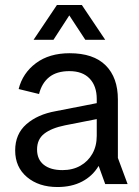

<svg xmlns="http://www.w3.org/2000/svg" viewBox="-20 -740 558 772"><path d="M211 12Q136 12 88.5 -28Q41 -68 41 -135Q41 -201 86 -240.5Q131 -280 204 -293L414 -334V-270L241 -236Q187 -225 158 -202.5Q129 -180 129 -139Q129 -99 156 -77.5Q183 -56 231 -56Q272 -56 303 -73.5Q334 -91 351.5 -122Q369 -153 369 -194V-342Q369 -394 340.5 -424Q312 -454 259 -454Q208 -454 178 -430Q148 -406 137 -362L55 -382Q71 -446 124.5 -486Q178 -526 260 -526Q356 -526 405 -477Q454 -428 454 -340V-105L493 0H403L377 -72H376Q352 -32 310 -10Q268 12 211 12ZM209 -720H309L403 -580H323L239 -708H278L195 -580H115Z"/></svg>

Font: TikTok Sans 24pt
Style: Regular
Weight: 400
Version: Version 4.000